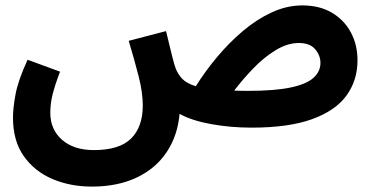

<svg xmlns="http://www.w3.org/2000/svg" viewBox="-20 -459 1380 710"><path d="M320 231Q240 231 174 203Q108 175 68 118.5Q28 62 28 -24Q28 -59 37.5 -110.5Q47 -162 82 -238L202 -194Q183 -144 174.5 -110Q166 -76 166 -42Q166 20 209.5 58Q253 96 327 96Q422 96 465 53Q508 10 508 -69Q508 -117 492.5 -177.5Q477 -238 456 -308L594 -344Q608 -286 616 -253.5Q624 -221 630 -205Q639 -183 654.5 -167Q670 -151 704 -140Q739 -196 783.5 -249Q828 -302 879 -345Q930 -388 985.5 -413.5Q1041 -439 1098 -439Q1161 -439 1206.5 -412.5Q1252 -386 1277 -340Q1302 -294 1302 -236Q1302 -162 1261.5 -106Q1221 -50 1134.5 -18.5Q1048 13 910 13Q833 13 761 0Q689 -13 644 -38Q637 43 596 104Q555 165 484.5 198Q414 231 320 231ZM1085 -300Q1043 -300 999.5 -273.5Q956 -247 916.5 -206Q877 -165 846 -124Q869 -123 897 -123Q996 -123 1055 -135.5Q1114 -148 1139.5 -171.5Q1165 -195 1165 -226Q1165 -254 1145.5 -277Q1126 -300 1085 -300Z"/></svg>

Font: Noto Sans Arabic SemCond
Style: Bold
Weight: 700
Width: 4
Designer: Monotype Design Team, Nadine Chahine, Nizar Qandah and Khaled Hosny
Foundry: Monotype Imaging Inc.
Version: Version 2.012; ttfautohint (v1.8.4.7-5d5b)